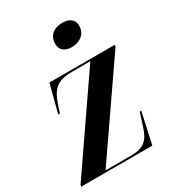

<svg xmlns="http://www.w3.org/2000/svg" viewBox="-193 -868 875 970"><g transform="rotate(-30 245.0 -382.5)"><path d="M304 -634C349 -634 390 -659 390 -710C390 -750 359 -765 323 -765C280 -765 239 -744 239 -690C239 -651 268 -634 304 -634ZM-8 0H407L447 -181H438L413 -103C393 -41 367 -10 288 -10H140L496 -526L498 -536H116L74 -374H84L99 -420C126 -501 161 -526 244 -526H349L-6 -10Z"/></g></svg>

Font: Noto Serif Display Condensed
Style: Bold Italic
Weight: 700
Width: 3
Italic angle: -12°
Designer: Monotype Design Team
Foundry: Monotype Imaging Inc.
Version: Version 2.009